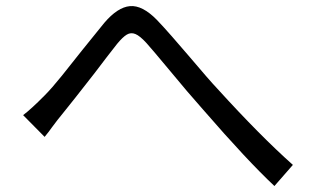

<svg xmlns="http://www.w3.org/2000/svg" viewBox="-20 -654 1040 636"><path d="M128.4 -338.4Q150.8 -360.8 185.1 -403.3Q219.4 -445.8 252.6 -488.2Q291.4 -536 325.2 -578Q369.4 -630 410.4 -633.7Q451.4 -637.4 499.8 -588Q523 -563.6 549.8 -533Q576.6 -502.4 603.6 -470.8Q673.8 -387.8 700.2 -360Q842.4 -203.6 950.2 -107.8L889 -37.8Q799 -122.2 653 -290.6Q600.2 -350 544.8 -417.4Q480.6 -494.6 464.8 -511.8Q443.4 -535.2 428.5 -541.3Q413.6 -547.4 400.1 -539.4Q386.6 -531.4 368 -508.8Q334.2 -466 293.2 -411.6Q219.2 -316.6 186.6 -276.6Q172 -259.2 151.6 -231.6Q143.4 -219.4 127.8 -200.6L56.6 -272.6Q83.6 -293 128.4 -338.4Z"/></svg>

Font: 寒蝉端黑体 Light
Style: Regular
Weight: 300
Designer: ChillDuanSans {Warren2060}; 
Source Han Sans {Ryoko NISHIZUKA 西塚涼子 (kana, bopomofo & ideographs); Paul D. Hunt (Latin, G
Foundry: ChillType&Adobe
Version: Version 1.300;Glyphs 3.3 (3306)